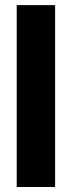

<svg xmlns="http://www.w3.org/2000/svg" viewBox="-20 -748 287 768"><path d="M200.4 -727.5V0H46.9V-727.5Z"/></svg>

Font: Inter Tight
Style: Regular
Weight: 400
Designer: Rasmus Andersson
Foundry: rsms
Version: Version 3.002